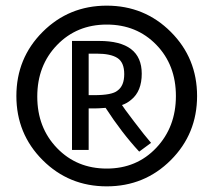

<svg xmlns="http://www.w3.org/2000/svg" viewBox="-20 -642 756 680"><path d="M585 -529Q678 -436 678 -302Q678 -168 585 -75Q492 18 358 18Q224 18 131 -75Q38 -168 38 -302Q38 -436 131 -529Q224 -622 358 -622Q492 -622 585 -529ZM533.5 -118.5Q603 -192 603 -302Q603 -412 533.5 -483.5Q464 -555 358 -555Q252 -555 182 -482.5Q112 -410 112 -300Q112 -190 182 -117.5Q252 -45 358 -45Q464 -45 533.5 -118.5ZM331 -497Q482 -497 482 -381Q482 -319 445 -289Q430 -276 412 -270Q415 -264 454.5 -212Q494 -160 515 -136L473 -105Q411 -172 354 -260Q328 -258 315 -258H294V-111H235V-497ZM396 -321Q420 -338 420 -379.5Q420 -421 396 -436.5Q372 -452 323 -452H294V-305H314Q377 -305 396 -321Z"/></svg>

Font: Rambla
Style: Bold
Weight: 700
Designer: Martin Sommaruga
Foundry: Martin Sommaruga
Version: Version 1.001